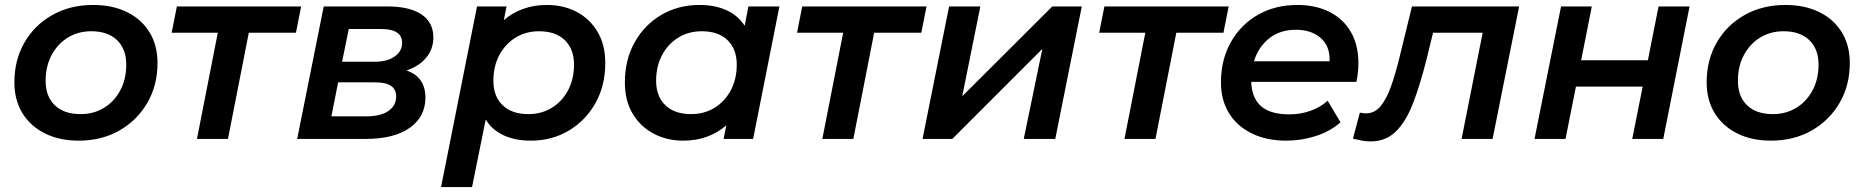

<svg xmlns="http://www.w3.org/2000/svg" viewBox="-20 -560 7515 774"><path d="M297 7Q219 7 160.5 -22.5Q102 -52 70 -104.5Q38 -157 38 -228Q38 -318 78.5 -388.5Q119 -459 191 -499.5Q263 -540 355 -540Q434 -540 492.5 -511Q551 -482 583 -429.5Q615 -377 615 -306Q615 -216 574 -145.5Q533 -75 461.5 -34Q390 7 297 7ZM305 -100Q358 -100 399.5 -125.5Q441 -151 465 -196Q489 -241 489 -300Q489 -362 452 -398Q415 -434 348 -434Q295 -434 253.5 -408.5Q212 -383 188 -338Q164 -293 164 -234Q164 -171 201 -135.5Q238 -100 305 -100Z M774 0 858 -428H672L693 -534H1194L1173 -428H983L899 0Z M1178 0 1285 -534H1542Q1631 -534 1679 -502Q1727 -470 1727 -409Q1727 -363 1698.5 -328Q1670 -293 1619 -276Q1695 -249 1695 -167Q1695 -89 1631.5 -44.5Q1568 0 1455 0ZM1316 -91H1458Q1514 -91 1545.5 -112.5Q1577 -134 1577 -172Q1577 -228 1493 -228H1343ZM1359 -311H1490Q1540 -311 1570.5 -332Q1601 -353 1601 -387Q1601 -443 1517 -443H1386Z M2120 7Q2057 7 2010.5 -14.5Q1964 -36 1938 -78L1883 194H1758L1903 -534H2022L2011 -479Q2045 -508 2088.5 -524Q2132 -540 2185 -540Q2251 -540 2304 -512.5Q2357 -485 2388.5 -432.5Q2420 -380 2420 -306Q2420 -215 2380.5 -144.5Q2341 -74 2273 -33.5Q2205 7 2120 7ZM2110 -100Q2163 -100 2204.5 -125.5Q2246 -151 2270 -196Q2294 -241 2294 -300Q2294 -362 2257 -398Q2220 -434 2153 -434Q2100 -434 2058.5 -408.5Q2017 -383 1993 -338Q1969 -293 1969 -234Q1969 -172 2006 -136Q2043 -100 2110 -100Z M2734 7Q2669 7 2615.5 -21Q2562 -49 2530.5 -101.5Q2499 -154 2499 -228Q2499 -319 2538.5 -389.5Q2578 -460 2646 -500Q2714 -540 2800 -540Q2862 -540 2908.5 -519Q2955 -498 2982 -456L2997 -534H3122L3016 0H2897L2908 -55Q2874 -25 2830.5 -9Q2787 7 2734 7ZM2766 -100Q2819 -100 2860.5 -125.5Q2902 -151 2926 -196Q2950 -241 2950 -300Q2950 -362 2913 -398Q2876 -434 2809 -434Q2756 -434 2714.5 -408.5Q2673 -383 2649 -338Q2625 -293 2625 -234Q2625 -172 2662 -136Q2699 -100 2766 -100Z M3295 0 3379 -428H3193L3214 -534H3715L3694 -428H3504L3420 0Z M3699 0 3806 -534H3932L3859 -172L4222 -534H4341L4234 0H4107L4182 -363L3819 0Z M4513 0 4597 -428H4411L4432 -534H4933L4912 -428H4722L4638 0Z M5165 7Q5085 7 5025.5 -22.5Q4966 -52 4934 -104.5Q4902 -157 4902 -228Q4902 -319 4941.5 -389.5Q4981 -460 5050.5 -500Q5120 -540 5210 -540Q5284 -540 5339.5 -512Q5395 -484 5425.5 -431.5Q5456 -379 5456 -306Q5456 -286 5454 -267Q5452 -248 5448 -230H5024Q5026 -166 5063 -132.5Q5100 -99 5178 -99Q5223 -99 5263.5 -113.5Q5304 -128 5332 -154L5384 -67Q5342 -30 5284 -11.5Q5226 7 5165 7ZM5035 -313H5340Q5342 -374 5304 -407Q5266 -440 5204 -440Q5140 -440 5096.5 -405.5Q5053 -371 5035 -313Z M5434 -1 5462 -106Q5476 -103 5486 -103Q5522 -103 5546 -132.5Q5570 -162 5588 -213Q5606 -264 5622 -330L5672 -534H6104L5997 0H5872L5957 -428H5757L5731 -322Q5704 -214 5675 -140.5Q5646 -67 5605.5 -28.5Q5565 10 5506 10Q5487 10 5470.5 7Q5454 4 5434 -1Z M6166 0 6273 -534H6397L6354 -317H6623L6666 -534H6791L6685 0H6560L6602 -211H6333L6291 0Z M7119 7Q7041 7 6982.5 -22.5Q6924 -52 6892 -104.5Q6860 -157 6860 -228Q6860 -318 6900.5 -388.5Q6941 -459 7013 -499.5Q7085 -540 7177 -540Q7256 -540 7314.5 -511Q7373 -482 7405 -429.5Q7437 -377 7437 -306Q7437 -216 7396 -145.5Q7355 -75 7283.5 -34Q7212 7 7119 7ZM7127 -100Q7180 -100 7221.5 -125.5Q7263 -151 7287 -196Q7311 -241 7311 -300Q7311 -362 7274 -398Q7237 -434 7170 -434Q7117 -434 7075.5 -408.5Q7034 -383 7010 -338Q6986 -293 6986 -234Q6986 -171 7023 -135.5Q7060 -100 7127 -100Z"/></svg>

Font: Montserrat SemiBold
Style: Italic
Weight: 600
Italic angle: -11.3°
Designer: Julieta Ulanovsky
Foundry: Julieta Ulanovsky
Version: Version 9.000; ttfautohint (v1.8.4.7-5d5b)